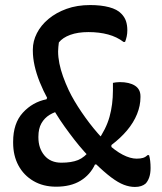

<svg xmlns="http://www.w3.org/2000/svg" viewBox="-20 -730 640 760"><path d="M252 -373Q262 -352 275 -330Q288 -308 303 -286Q318 -264 334 -243Q350 -222 367.5 -202Q385 -182 403 -164Q436 -133 466 -117.5Q496 -102 521 -102Q536 -102 546 -105Q556 -108 564 -116H570Q573 -106 574.5 -93Q576 -80 576 -65Q576 -43 570.5 -27.5Q565 -12 556 -3Q549 3 538.5 6.5Q528 10 514 10Q493 10 470.5 1.5Q448 -7 420 -28Q392 -49 354 -86Q334 -107 313.5 -130Q293 -153 274 -177.5Q255 -202 236 -228.5Q217 -255 200.5 -282Q184 -309 170 -336Q151 -371 137.5 -404.5Q124 -438 117 -469.5Q110 -501 110 -529V-534Q110 -567 126 -598.5Q142 -630 172 -655Q202 -680 243.5 -695Q285 -710 337 -710Q380 -710 412 -701.5Q444 -693 460 -676Q473 -663 478.5 -647Q484 -631 484 -610Q484 -597 481.5 -585.5Q479 -574 475 -564H469Q443 -584 408 -593.5Q373 -603 330 -603Q288 -603 258 -592Q228 -581 213 -562Q212 -555 211 -544.5Q210 -534 210 -527Q210 -504 215 -479Q220 -454 229.5 -427.5Q239 -401 252 -373ZM202 9Q151 9 112.5 -13.5Q74 -36 53 -75Q32 -114 32 -165V-169Q32 -242 70.5 -284Q109 -326 164 -337L176 -365L221 -292Q197 -288 176.5 -275.5Q156 -263 144 -242Q132 -221 132 -189V-186Q132 -143 156 -114.5Q180 -86 223 -86Q263 -86 289 -96.5Q315 -107 338 -137L394 -79H356Q337 -38 298.5 -14.5Q260 9 202 9ZM427 -402Q432 -403 439 -404Q446 -405 454 -405Q492 -405 514 -391Q536 -377 536 -349V-345Q536 -312 522.5 -278.5Q509 -245 483 -214Q457 -183 421 -156V-117L365 -170Q400 -219 413.5 -267.5Q427 -316 427 -372Q427 -380 427 -387.5Q427 -395 427 -402Z"/></svg>

Font: Recursive Casual Medium
Style: Regular
Weight: 500
Version: Version 1.047